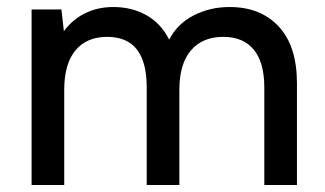

<svg xmlns="http://www.w3.org/2000/svg" viewBox="-20 -527 926 547"><path d="M70 -500H155L162 -438Q186 -471 222 -489Q258 -507 303 -507Q356 -507 397.5 -483.5Q439 -460 462 -414Q485 -459 531.5 -483Q578 -507 634 -507Q723 -507 774.5 -451Q826 -395 826 -290V0H733V-278Q733 -349 703 -385.5Q673 -422 616 -422Q557 -422 524 -383.5Q491 -345 491 -271V0H398V-278Q398 -350 370 -386Q342 -422 285 -422Q227 -422 195 -383.5Q163 -345 163 -271V0H70Z"/></svg>

Font: AF Albert Sans Medium
Style: Regular
Weight: 500
Designer: Andreas Rasmussen
Foundry: a.Foundry
Version: Version 1.300;Glyphs 3.2 (3231)